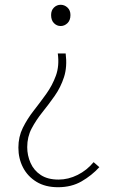

<svg xmlns="http://www.w3.org/2000/svg" viewBox="-20 -560 475 804"><path d="M223 224Q170 224 133 201.5Q96 179 76.5 141.5Q57 104 57 58Q57 13 75.5 -24.5Q94 -62 121 -96.5Q148 -131 173.5 -166.5Q199 -202 214 -243Q229 -284 222 -336H255Q262 -280 248 -237Q234 -194 209 -158.5Q184 -123 157.5 -90Q131 -57 112.5 -22Q94 13 94 56Q94 91 108 122.5Q122 154 151 173Q180 192 225 192Q266 192 305 172.5Q344 153 372 119L396 140Q364 175 321.5 199.5Q279 224 223 224ZM234 -451Q218 -451 206 -463Q194 -475 194 -497Q194 -517 206 -528.5Q218 -540 234 -540Q250 -540 262.5 -528.5Q275 -517 275 -497Q275 -475 262.5 -463Q250 -451 234 -451Z"/></svg>

Font: Noto Sans JP
Style: Regular
Weight: 100
Designer: Ryoko NISHIZUKA 西塚涼子 (kana, bopomofo & ideographs); Paul D. Hunt (Latin, Greek & Cyrillic); Sandoll Communications 산돌커뮤니
Foundry: Adobe
Version: Version 2.004;hotconv 1.0.118;makeotfexe 2.5.65603